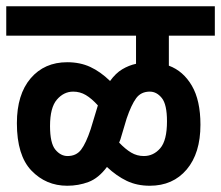

<svg xmlns="http://www.w3.org/2000/svg" viewBox="-20 -642 707 614"><path d="M0 -528V-622H667V-528H520V-432Q566 -415 593.5 -368Q621 -321 621 -243Q621 -152 577 -100Q533 -48 459 -48Q418 -48 385.5 -63.5Q353 -79 322 -108Q295 -72 263 -60Q231 -48 195 -48Q127 -48 80.5 -96.5Q34 -145 34 -248Q34 -340 78 -391.5Q122 -443 195 -443Q236 -443 268.5 -428Q301 -413 332 -383Q350 -408 371 -420.5Q392 -433 415 -438V-528ZM365 -196Q363 -191 361 -186Q381 -165 399.5 -154Q418 -143 440 -143Q471 -143 492.5 -168Q514 -193 514 -254Q514 -308 497.5 -328.5Q481 -349 459 -349Q431 -349 415.5 -328Q400 -307 385 -263ZM140 -239Q140 -184 157 -163.5Q174 -143 196 -143Q224 -143 239.5 -163.5Q255 -184 270 -229L290 -295Q291 -300 293 -305Q273 -327 254.5 -338Q236 -349 214 -349Q184 -349 162 -323.5Q140 -298 140 -239Z"/></svg>

Font: Noto Sans Condensed SemiBold
Style: Regular
Weight: 600
Width: 3
Designer: Monotype Design Team
Foundry: Monotype Imaging Inc.
Version: Version 2.013; ttfautohint (v1.8.4.7-5d5b)